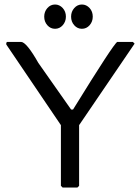

<svg xmlns="http://www.w3.org/2000/svg" viewBox="-20 -845 626 865"><path d="M74.7 -656.2Q99.1 -656.2 152.8 -561.5L300.3 -351.6H309.1Q491.7 -647.5 508.3 -656.2H578.6L586.4 -648.4L336.4 -281.2V-7.8L328.6 0H262.2L254.4 -7.8V-281.2L8.3 -644.5V-652.3L12.2 -656.2ZM300.3 -770Q300.3 -792.5 314.5 -808.6Q328.6 -824.7 349.1 -824.7Q369.1 -824.7 383.8 -808.6Q397.9 -793 397.9 -770Q397.9 -747.6 383.8 -731.4Q369.6 -715.3 349.1 -715.3Q328.6 -715.3 314.5 -731.2Q300.3 -747.1 300.3 -770ZM179.2 -770Q179.2 -792.5 193.4 -808.6Q207.5 -824.7 228 -824.7Q248 -824.7 262.7 -808.6Q276.9 -793 276.9 -770Q276.9 -747.6 262.7 -731.4Q248.5 -715.3 228 -715.3Q207.5 -715.3 193.4 -731.2Q179.2 -747.1 179.2 -770Z"/></svg>

Font: LaylaThuluth
Style: Regular
Weight: 400
Version: Version 2.0